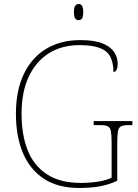

<svg xmlns="http://www.w3.org/2000/svg" viewBox="-20 -923 684 953"><path d="M373 10Q267 10 197.5 -36Q128 -82 93.5 -164.5Q59 -247 59 -358Q59 -473 98 -555Q137 -637 209 -680.5Q281 -724 379 -724Q449 -724 489 -707.5Q529 -691 546.5 -664.5Q564 -638 564 -608Q564 -566 543 -566Q543 -610 528.5 -639.5Q514 -669 477.5 -684Q441 -699 375 -699Q287 -699 222.5 -658.5Q158 -618 122.5 -542Q87 -466 87 -358Q87 -254 117.5 -177Q148 -100 213.5 -57.5Q279 -15 383 -15Q425 -15 466.5 -21.5Q508 -28 534 -41V-214Q534 -253 530.5 -271.5Q527 -290 515 -296Q503 -302 478 -302H445V-322H637V-302H618Q593 -302 581 -296Q569 -290 565.5 -271.5Q562 -253 562 -214V-26Q522 -7 477.5 1.5Q433 10 373 10ZM370 -823Q360 -823 353.5 -831Q347 -839 347 -863Q347 -886 353.5 -894.5Q360 -903 370 -903Q381 -903 387 -894.5Q393 -886 393 -863Q393 -839 387 -831Q381 -823 370 -823Z"/></svg>

Font: Noto Serif Thin
Style: Regular
Weight: 100
Designer: Monotype Design Team
Foundry: Monotype Imaging Inc.
Version: Version 2.015